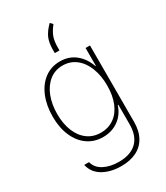

<svg xmlns="http://www.w3.org/2000/svg" viewBox="-236 -873 1024 1182"><g transform="rotate(-30 275.5 -282.0)"><path d="M69.3 88.9H103.5Q114.7 133.3 159.2 156.5Q203.6 179.7 265.6 179.7Q347.7 179.7 392.1 137.2Q436.5 94.7 436.5 10.7V-127H432.6Q413.6 -67.9 366.7 -34.4Q319.8 -1 257.8 -1Q195.8 -1 148.7 -33.9Q101.6 -66.9 75.7 -126.7Q49.8 -186.5 49.8 -264.6Q49.8 -343.8 75.4 -406Q101.1 -468.3 148.2 -503.2Q195.3 -538.1 257.8 -538.1Q321.8 -538.1 366.9 -501.5Q412.1 -464.8 433.6 -403.3H436.5V-530.3H467.8V11.7Q467.8 76.7 443.1 121.1Q418.5 165.5 373 187.7Q327.6 210 265.6 210Q189.9 210 136.2 179.2Q82.5 148.4 69.3 88.9ZM436.5 -264.6Q436.5 -334 415 -389.4Q393.6 -444.8 353.3 -476.3Q313 -507.8 258.8 -507.8Q205.1 -507.8 165 -476.1Q125 -444.3 103.5 -389.2Q82 -334 82 -264.6Q82 -195.3 103.5 -142.6Q125 -89.8 165 -60.5Q205.1 -31.2 258.8 -31.2Q312.5 -31.2 352.8 -59.6Q393.1 -87.9 414.8 -140.6Q436.5 -193.4 436.5 -264.6ZM322.3 -774.4 338.9 -756.8Q310.5 -720.7 300.3 -691.4Q290 -662.1 290 -619.1V-597.7H256.8V-622.1Q256.8 -670.9 271 -704.1Q285.2 -737.3 322.3 -774.4Z"/></g></svg>

Font: Pretendard JP Thin
Style: Regular
Weight: 100
Designer: Base glyphs from Inter by Rasmus Andersson; Hangeul glyphs from Noto Sans CJK(Source Han Sans) by Jang Soo-young and Kan
Foundry: Kil Hyung-jin
Version: Version 1.309